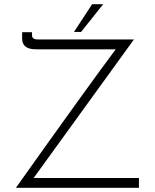

<svg xmlns="http://www.w3.org/2000/svg" viewBox="-20 -899 743 919"><path d="M645 -47V0H56Q410 -498 534 -663H152Q86 -663 86 -714V-745H133V-733Q133 -720 140 -715Q147 -710 164 -710H621L141 -47ZM368 -746H334L421 -879H474Z"/></svg>

Font: Josefin Sans Light
Style: Regular
Weight: 300
Designer: Santiago Orozco
Foundry: Typemade
Version: Version 2.000